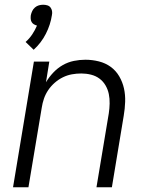

<svg xmlns="http://www.w3.org/2000/svg" viewBox="-20 -790 640 810"><path d="M122 -580 88 -613Q104 -627 116 -645Q128 -663 136 -682Q129 -684 123 -687.5Q117 -691 113.5 -697Q110 -703 109.5 -710.5Q109 -718 110 -726Q112 -735 116 -743.5Q120 -752 127.5 -758.5Q135 -765 144 -767.5Q153 -770 162 -770Q171 -770 179.5 -767.5Q188 -765 193 -758.5Q198 -752 199.5 -743.5Q201 -735 199 -726Q193 -686 173.5 -647.5Q154 -609 122 -580ZM35 0 123 -530H188L174 -443Q187 -465 205 -484Q223 -503 245 -515.5Q267 -528 291.5 -533Q316 -538 340 -538Q369 -538 397 -531Q425 -524 447 -508Q469 -492 483 -468Q497 -444 503 -417Q509 -390 508 -360.5Q507 -331 502 -302L452 0H387L439 -312Q442 -332 442.5 -353Q443 -374 439 -393.5Q435 -413 425 -430Q415 -447 399.5 -458.5Q384 -470 364 -475Q344 -480 323 -480Q323 -480 323 -480Q323 -480 323 -480Q303 -480 283.5 -476.5Q264 -473 245.5 -464Q227 -455 211 -441Q195 -427 183.5 -410Q172 -393 165.5 -374Q159 -355 156 -335L100 0Z"/></svg>

Font: Iosevka Curly Light Extended
Style: Italic
Weight: 300
Width: 7
Italic angle: -9°
Monospace: yes
Designer: Belleve Invis
Foundry: Belleve Invis
Version: Version 11.1.0; ttfautohint (v1.8.3)